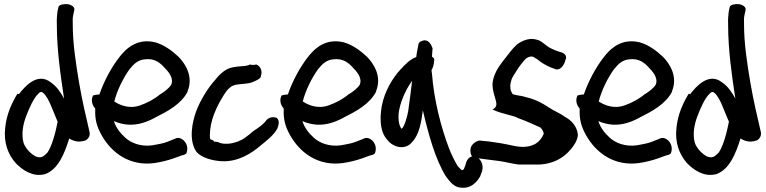

<svg xmlns="http://www.w3.org/2000/svg" viewBox="-20 -760 3708 929"><path d="M290 -283C274 -312 255 -342 225 -362C162 -411 101 -343 72 -305C69 -305 67 -306 64 -306C37 -262 11 -206 5 -140C-3 -70 19 -13 55 28C85 60 137 98 196 83H197C262 60 292 -17 315 -90C326 -83 343 -74 367 -75C378 -76 387 -78 395 -81C414 -93 417 -111 412 -127C395 -199 377 -277 363 -358C348 -448 332 -546 332 -643V-644C331 -663 332 -677 334 -686L339 -709C345 -726 324 -738 306 -740C289 -741 267 -738 263 -727L258 -704C256 -686 254 -669 255 -642C255 -518 273 -395 290 -283ZM94 -69C82 -111 92 -161 107 -199C122 -239 142 -282 161 -302H162V-303C173 -316 180 -318 188 -311C202 -301 218 -271 227 -248L246 -202C250 -193 253 -184 259 -171C248 -115 231 -52 209 -21C190 -2 179 7 153 -3C132 -13 103 -41 94 -69Z M888 -320C916 -389 878 -451 843 -486C812 -515 774 -543 732 -555C647 -576 592 -530 554 -479C519 -433 483 -368 461 -303C443 -302 433 -299 430 -298C417 -270 430 -247 441 -234C438 -183 449 -146 471 -107C520 -19 609 45 727 29C761 24 792 16 821 6L859 -8C873 -10 879 -15 882 -18C894 -48 879 -75 863 -85C854 -92 842 -95 831 -91L830 -90L790 -74C772 -67 748 -62 718 -57C662 -49 614 -68 586 -94C563 -115 542 -140 531 -174C552 -165 574 -159 598 -157C653 -153 701 -174 738 -195C788 -220 857 -256 888 -317ZM533 -269C547 -325 578 -385 606 -424C629 -453 649 -470 681 -473C728 -479 756 -456 780 -428C802 -406 820 -377 809 -351C800 -335 777 -317 756 -304H755C728 -281 693 -262 655 -249C611 -234 566 -247 533 -269Z M997 -87C995 -97 995 -112 997 -132C1004 -202 1043 -271 1074 -317C1089 -336 1102 -346 1121 -350C1128 -351 1138 -352 1145 -353C1159 -355 1181 -355 1198 -361H1199L1200 -362C1250 -381 1241 -392 1242 -392C1251 -414 1242 -439 1220 -448C1208 -445 1200 -445 1190 -448C1180 -444 1180 -443 1166 -441C1148 -439 1131 -439 1110 -435C1070 -429 1042 -400 1019 -371C984 -332 948 -272 929 -221C910 -169 892 -82 930 -26C955 4 1010 18 1053 20C1131 24 1197 -17 1246 -60C1271 -80 1304 -106 1320 -135L1321 -136C1326 -148 1336 -174 1320 -189C1296 -200 1273 -187 1265 -173C1252 -157 1231 -142 1206 -126C1194 -115 1179 -103 1162 -91C1130 -70 1072 -53 1034 -73C1013 -75 1014 -74 1013 -80Z M1800 -320C1828 -389 1790 -451 1755 -486C1724 -515 1686 -543 1644 -555C1559 -576 1504 -530 1466 -479C1431 -433 1395 -368 1373 -303C1355 -302 1345 -299 1342 -298C1329 -270 1342 -247 1353 -234C1350 -183 1361 -146 1383 -107C1432 -19 1521 45 1639 29C1673 24 1704 16 1733 6L1771 -8C1785 -10 1791 -15 1794 -18C1806 -48 1791 -75 1775 -85C1766 -92 1754 -95 1743 -91L1742 -90L1702 -74C1684 -67 1660 -62 1630 -57C1574 -49 1526 -68 1498 -94C1475 -115 1454 -140 1443 -174C1464 -165 1486 -159 1510 -157C1565 -153 1613 -174 1650 -195C1700 -220 1769 -256 1800 -317ZM1445 -269C1459 -325 1490 -385 1518 -424C1541 -453 1561 -470 1593 -473C1640 -479 1668 -456 1692 -428C1714 -406 1732 -377 1721 -351C1712 -335 1689 -317 1668 -304H1667C1640 -281 1605 -262 1567 -249C1523 -234 1478 -247 1445 -269Z M1860 -75H1861C1893 -43 1946 -35 1976 -75C2009 -110 2019 -172 2026 -226C2052 -115 2086 12 2138 94C2156 119 2172 137 2194 145C2259 162 2291 115 2304 92V91L2312 70C2323 35 2303 7 2285 -1C2269 -9 2240 -4 2232 39L2224 59C2221 61 2219 62 2216 64C2211 61 2205 55 2194 43C2182 22 2166 -7 2152 -44C2114 -144 2080 -275 2070 -404C2069 -410 2068 -415 2068 -421C2074 -430 2080 -447 2081 -470C2082 -474 2080 -480 2070 -486C2071 -499 2072 -513 2073 -526C2069 -539 2054 -575 2022 -562C2012 -559 2009 -555 2006 -551C2003 -536 1997 -510 1994 -484C1963 -472 1944 -452 1918 -424C1878 -381 1840 -316 1827 -246C1816 -179 1819 -116 1860 -77ZM1912 -231C1923 -283 1949 -335 1974 -369C1968 -321 1962 -268 1955 -222C1951 -199 1938 -149 1924 -137H1923C1909 -152 1904 -193 1912 -231Z M2563 36C2643 40 2703 10 2743 -39C2756 -54 2773 -79 2776 -104V-110C2771 -152 2743 -178 2715 -194C2690 -212 2661 -223 2634 -241C2607 -259 2578 -275 2544 -285L2506 -295C2490 -297 2466 -302 2460 -305C2451 -322 2449 -323 2449 -349C2450 -356 2452 -364 2455 -375C2457 -382 2469 -403 2488 -431C2507 -458 2522 -475 2528 -479C2542 -487 2550 -488 2560 -485L2580 -473C2599 -456 2622 -444 2644 -434L2661 -428C2688 -413 2710 -443 2716 -470C2722 -481 2722 -502 2688 -509L2668 -516C2656 -521 2645 -526 2638 -530C2624 -538 2611 -552 2590 -564H2589C2555 -578 2524 -571 2495 -554C2474 -542 2455 -518 2429 -484C2402 -450 2384 -425 2376 -404C2368 -386 2364 -369 2363 -354V-353C2363 -288 2405 -251 2363 -230C2412 -207 2462 -203 2488 -188C2522 -176 2562 -158 2595 -143C2605 -132 2608 -127 2611 -113C2597 -80 2573 -57 2532 -51C2490 -44 2449 -60 2403 -67C2379 -70 2350 -76 2320 -78L2302 -80C2297 -81 2279 -74 2273 -67C2251 -50 2253 -20 2264 -3C2270 1 2279 4 2291 5L2308 8H2309C2336 11 2366 16 2395 19C2424 23 2457 32 2489 36Z M3232 -320C3260 -389 3222 -451 3187 -486C3156 -515 3118 -543 3076 -555C2991 -576 2936 -530 2898 -479C2863 -433 2827 -368 2805 -303C2787 -302 2777 -299 2774 -298C2761 -270 2774 -247 2785 -234C2782 -183 2793 -146 2815 -107C2864 -19 2953 45 3071 29C3105 24 3136 16 3165 6L3203 -8C3217 -10 3223 -15 3226 -18C3238 -48 3223 -75 3207 -85C3198 -92 3186 -95 3175 -91L3174 -90L3134 -74C3116 -67 3092 -62 3062 -57C3006 -49 2958 -68 2930 -94C2907 -115 2886 -140 2875 -174C2896 -165 2918 -159 2942 -157C2997 -153 3045 -174 3082 -195C3132 -220 3201 -256 3232 -317ZM2877 -269C2891 -325 2922 -385 2950 -424C2973 -453 2993 -470 3025 -473C3072 -479 3100 -456 3124 -428C3146 -406 3164 -377 3153 -351C3144 -335 3121 -317 3100 -304H3099C3072 -281 3037 -262 2999 -249C2955 -234 2910 -247 2877 -269Z M3538 -283C3522 -312 3503 -342 3473 -362C3410 -411 3349 -343 3320 -305C3317 -305 3315 -306 3312 -306C3285 -262 3259 -206 3253 -140C3245 -70 3267 -13 3303 28C3333 60 3385 98 3444 83H3445C3510 60 3540 -17 3563 -90C3574 -83 3591 -74 3615 -75C3626 -76 3635 -78 3643 -81C3662 -93 3665 -111 3660 -127C3643 -199 3625 -277 3611 -358C3596 -448 3580 -546 3580 -643V-644C3579 -663 3580 -677 3582 -686L3587 -709C3593 -726 3572 -738 3554 -740C3537 -741 3515 -738 3511 -727L3506 -704C3504 -686 3502 -669 3503 -642C3503 -518 3521 -395 3538 -283ZM3342 -69C3330 -111 3340 -161 3355 -199C3370 -239 3390 -282 3409 -302H3410V-303C3421 -316 3428 -318 3436 -311C3450 -301 3466 -271 3475 -248L3494 -202C3498 -193 3501 -184 3507 -171C3496 -115 3479 -52 3457 -21C3438 -2 3427 7 3401 -3C3380 -13 3351 -41 3342 -69Z"/></svg>

Font: Stray Cat
Style: BlkCn
Weight: 900
Version: Version 1.0